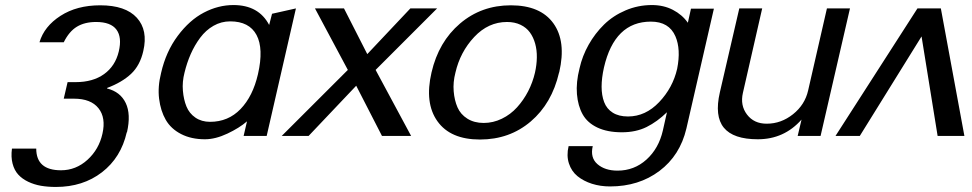

<svg xmlns="http://www.w3.org/2000/svg" viewBox="-20 -533 3812 753"><path d="M478 -14.2H477.1Q454.6 85 379.9 142.6Q305.2 200.2 199.2 200.2Q167.5 200.2 140.6 195.6Q113.8 190.9 90.3 179.7Q66.9 168.5 51.5 151.6Q36.1 134.8 29.3 108.6Q22.5 82.5 26.9 49.8H122.1Q122.1 134.8 219.2 134.8Q277.8 134.8 323 93.8Q368.2 52.7 381.8 -8.8Q396 -71.3 366.2 -108.6Q336.4 -146 270 -146H230L245.1 -210.9H276.9Q344.2 -210.9 388.2 -242.4Q432.1 -273.9 445.8 -331.1Q459 -386.7 436.8 -416.7Q414.6 -446.8 356.9 -446.8Q312 -446.8 281.5 -428.2Q251 -409.7 230 -367.2H134.8Q153.3 -429.7 217.3 -470.9Q281.2 -512.2 373 -512.2Q472.2 -512.2 516.6 -463.4Q561 -414.6 542 -333Q529.3 -276.4 493.9 -243.2Q458.5 -210 399.9 -188V-186Q452.1 -172.9 473.1 -128.9Q494.1 -85 478 -14.2Z M703.6 -248Q694.3 -211.9 697.3 -177.2Q700.2 -142.6 711.2 -115.5Q722.2 -88.4 746.3 -71.8Q770.5 -55.2 803.7 -55.2Q875 -55.2 923.3 -105.2Q971.7 -155.3 991.7 -242.2Q1014.6 -342.3 986.1 -395.8Q957.5 -449.2 882.8 -449.2Q847.7 -449.2 817.4 -431.9Q787.1 -414.6 765.1 -385Q743.2 -355.5 728 -321Q712.9 -286.6 703.6 -248ZM1025.9 0H935.5L948.7 -57.1Q918.9 -31.2 871.8 -9Q824.7 13.2 783.7 13.2Q730 13.2 690.2 -7.3Q650.4 -27.8 630.1 -63Q609.9 -98.1 604 -145.5Q598.1 -192.9 611.8 -247.1Q630.9 -330.6 677 -392.3Q723.1 -454.1 779.5 -483.6Q835.9 -513.2 895.5 -513.2Q994.6 -513.2 1035.6 -435.1L1046.9 -479L1140.6 -500Z M1592.3 0H1478L1377 -196.8L1190.4 0H1085L1344.2 -258.8L1215.3 -500H1329.1L1420.4 -320.8L1589.4 -500H1694.3L1453.1 -258.8Z M2078.1 -248Q2085 -278.8 2085.4 -307.6Q2085.9 -336.4 2078.9 -361.8Q2071.8 -387.2 2058.1 -406Q2044.4 -424.8 2021.5 -435.8Q1998.5 -446.8 1968.3 -446.8Q1895 -446.8 1839.8 -387.9Q1784.7 -329.1 1766.1 -248Q1756.3 -210.4 1759.3 -175Q1762.2 -139.6 1774.2 -112.1Q1786.1 -84.5 1813 -67.6Q1839.8 -50.8 1877 -50.8Q1914.1 -50.8 1948.2 -67.4Q1982.4 -84 2007.8 -112.1Q2033.2 -140.1 2051.3 -175Q2069.3 -210 2078.1 -248ZM2173.3 -250 2172.4 -248Q2144.5 -127.4 2061.5 -56.6Q1978.5 14.2 1862.3 14.2Q1746.6 14.2 1695.6 -57.4Q1644.5 -128.9 1672.4 -249Q1700.2 -369.1 1784.2 -440.7Q1868.2 -512.2 1983.4 -512.2Q2099.6 -512.2 2150.4 -441.4Q2201.2 -370.6 2173.3 -250Z M2442.9 -76.2Q2511.7 -76.2 2565.2 -132.6Q2618.7 -189 2635.7 -263.2Q2650.9 -339.8 2628.9 -390.6Q2604 -448.2 2532.7 -448.2Q2390.1 -448.2 2348.6 -268.1Q2339.4 -227.1 2339.4 -193.1Q2339.4 -159.2 2349.4 -132.6Q2359.4 -106 2383.1 -91.1Q2406.7 -76.2 2442.9 -76.2ZM2252.9 -265.1Q2263.7 -313.5 2288.6 -357.7Q2313.5 -401.9 2349.1 -436.8Q2384.8 -471.7 2433.6 -492.4Q2482.4 -513.2 2536.6 -513.2Q2582.5 -513.2 2618.9 -494.4Q2655.3 -475.6 2677.7 -443.8L2689.9 -499H2779.8L2671.9 -28.8Q2647 76.7 2566.2 137.5Q2485.4 198.2 2372.6 198.2Q2334.5 198.2 2301.5 187.7Q2268.6 177.2 2244.9 158Q2221.2 138.7 2211.2 107.9Q2201.2 77.1 2210 40H2304.7Q2293.9 85.4 2323.2 110.8Q2352.5 136.2 2401.9 136.2Q2467.3 136.2 2515.4 92.8Q2563.5 49.3 2579.6 -21L2595.7 -92.8Q2557.6 -55.7 2515.9 -34.9Q2474.1 -14.2 2418.9 -14.2Q2362.3 -14.2 2323 -32.7Q2283.7 -51.3 2265.1 -84.5Q2246.6 -117.7 2242.7 -163.8Q2238.8 -210 2252.9 -265.1Z M2986.3 -47.9H2987.3Q3043.5 -47.9 3090.1 -85Q3136.7 -122.1 3149.4 -178.2L3223.1 -500H3313.5L3198.2 0H3108.4L3123.5 -64Q3055.2 13.2 2952.1 13.2Q2856 13.2 2818.8 -32.2Q2781.7 -77.6 2803.2 -170.9L2879.4 -500H2969.2L2893.6 -168.9Q2882.3 -119.6 2909.7 -83.7Q2937 -47.9 2986.3 -47.9Z M3256.8 0 3578.1 -500H3669.9L3762.2 0H3657.2L3594.2 -390.1L3352.1 0Z"/></svg>

Font: Perun
Style: Italic
Weight: 400
Italic angle: -12°
Foundry: Stefan Peev, Context Ltd
Version: Version 001.000